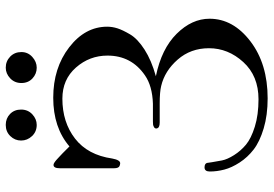

<svg xmlns="http://www.w3.org/2000/svg" viewBox="-158 -748 928 651"><g transform="rotate(-90 305.5 -422.0)"><path d="M50 -174Q50 -192 64 -192Q76 -192 79 -184Q79 -183 81.5 -167Q84 -151 87.5 -133Q91 -115 105.5 -92Q120 -69 141 -51.5Q162 -34 202 -21.5Q242 -9 295 -9Q374 -9 421 -60.5Q468 -112 468 -177Q468 -239 429.5 -283Q391 -327 340 -339Q320 -344 280 -344H216Q198 -344 196 -354Q195 -360 200 -363Q205 -366 209 -366.5Q213 -367 220 -367H280Q340 -369 376 -394Q443 -440 443 -521Q443 -582 402.5 -628Q362 -674 297 -674Q217 -674 161.5 -631Q106 -588 94 -505Q89 -478 78 -478Q75 -478 69 -480Q61 -483 61 -499V-682Q61 -704 72 -704Q74 -704 75.5 -703.5Q77 -703 79.5 -701.5Q82 -700 84 -698.5Q86 -697 89.5 -694Q93 -691 95.5 -688.5Q98 -686 103 -681.5Q108 -677 112 -673Q116 -669 122.5 -662.5Q129 -656 135 -650Q199 -705 300 -705Q401 -705 471 -651Q541 -597 541 -522Q541 -505 535.5 -487.5Q530 -470 515 -444.5Q500 -419 463.5 -395.5Q427 -372 373 -357Q466 -338 517 -286.5Q568 -235 568 -175Q568 -95 491.5 -36.5Q415 22 298 22Q241 22 196 8.5Q151 -5 124.5 -25.5Q98 -46 80.5 -73Q63 -100 56.5 -125Q50 -150 50 -174ZM208 -866Q230 -866 245 -851.5Q260 -837 260 -814Q260 -791 244 -776Q228 -761 208 -761Q185 -761 170 -777Q155 -793 155 -814Q155 -835 170 -850.5Q185 -866 208 -866ZM402 -866Q424 -866 439.5 -851Q455 -836 455 -813Q455 -791 438.5 -776Q422 -761 402 -761Q381 -761 365.5 -775.5Q350 -790 350 -813Q350 -836 366 -851Q382 -866 402 -866Z"/></g></svg>

Font: CMU Serif
Style: Roman
Weight: 500
Version: Version 0.7.0